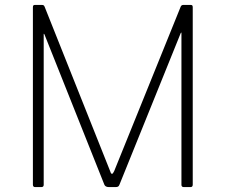

<svg xmlns="http://www.w3.org/2000/svg" viewBox="-20 -762 919 782"><path d="M114 -10V-732Q114 -738 116 -740Q118 -742 123 -742H149Q155 -742 157.5 -740.5Q160 -739 162 -734L429 -64Q432 -54 436 -54Q440 -54 445 -65L716 -735Q719 -742 727 -742H756Q761 -742 763 -740Q765 -738 765 -732V-10Q765 0 756 0H729Q719 0 719 -9V-627Q719 -630 718 -629.5Q717 -629 716 -627L467 -11Q465 -5 461.5 -2.5Q458 0 451 0H424Q409 0 405 -10L161 -622Q160 -624 159 -624.5Q158 -625 158 -622V-9Q158 0 148 0H123Q114 0 114 -10Z"/></svg>

Font: Libre Franklin Thin
Style: Regular
Weight: 250
Designer: Pablo Impallari, Rodrigo Fuenzalida
Foundry: Impallari Type
Version: Version 1.002; ttfautohint (v1.5)